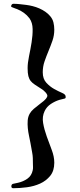

<svg xmlns="http://www.w3.org/2000/svg" viewBox="-20 -820 423 1015"><path d="M141 -64Q138 -81 133.5 -101.5Q129 -122 127 -143Q125 -164 126.5 -183.5Q128 -203 137 -219Q145 -233 158.5 -244.5Q172 -256 186 -266.5Q200 -277 212 -287Q224 -297 229 -308Q232 -313 229 -319.5Q226 -326 220.5 -332Q215 -338 209 -343Q203 -348 199 -350Q179 -363 165 -372Q151 -381 142.5 -391.5Q134 -402 130 -417.5Q126 -433 126 -460Q126 -487 133.5 -523Q141 -559 147 -596Q153 -633 152.5 -666.5Q152 -700 136 -723Q123 -740 106.5 -752Q90 -764 70 -772Q69 -772 64 -774Q59 -776 53.5 -778Q48 -780 43.5 -782Q39 -784 39 -785Q38 -790 41.5 -795Q45 -800 50 -800Q67 -800 84.5 -798Q102 -796 119 -794Q135 -792 153 -787.5Q171 -783 188 -775.5Q205 -768 219.5 -758Q234 -748 245 -735Q258 -720 262.5 -701.5Q267 -683 267 -663Q267 -633 257.5 -605.5Q248 -578 236.5 -550.5Q225 -523 215.5 -495.5Q206 -468 206 -438Q206 -403 225 -382.5Q244 -362 266.5 -349.5Q289 -337 308 -329Q327 -321 327 -310Q327 -306 327 -303.5Q327 -301 322 -299Q315 -297 308 -295.5Q301 -294 294 -292Q271 -285 249 -270.5Q227 -256 216 -233Q202 -204 208 -169.5Q214 -135 227 -99Q240 -63 253.5 -27.5Q267 8 267 40Q267 83 245.5 109.5Q224 136 192 150.5Q160 165 122 170Q84 175 50 175Q40 175 40 165Q40 155 48 152Q55 150 62 149Q69 148 76 146Q103 140 125 124.5Q147 109 153 80Q155 71 154.5 62.5Q154 54 154 45Q154 30 153.5 15.5Q153 1 150 -14Z"/></svg>

Font: SoukouMincho
Style: Regular
Weight: 400
Designer: Dr. Ken Lunde (project architect, glyph set definition & overall production); Masataka HATTORI  (production & ideograph 
Foundry: Adobe Systems Incorporated
Version: Version 1.00